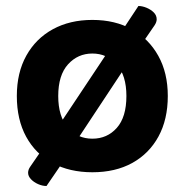

<svg xmlns="http://www.w3.org/2000/svg" viewBox="-20 -560 616 641"><path d="M435.7 -387.6 382.7 -450.1 442.1 -540Q454.7 -540 468.8 -534.3Q483 -528.5 493.1 -518.7Q503.1 -508.9 503.1 -495.5Q503.1 -486.4 496.4 -476ZM208.1 -45.6 135.2 61Q121.6 61 107.3 54.7Q92.9 48.4 83.4 38.3Q73.8 28.2 73.8 16.8Q73.8 6.3 81.3 -4.1L134.2 -81ZM226.2 -76.1 179.7 -145.9 342 -389.8 412.2 -357.4ZM540.2 -239.5Q540.2 -161.3 509 -104.1Q477.8 -47 421.5 -15.9Q365.2 15.1 288.4 15.1Q212.3 15.1 155.4 -15.6Q98.6 -46.3 67.4 -103.4Q36.2 -160.6 36.2 -239.5Q36.2 -317.4 67.9 -374.3Q99.6 -431.3 156.4 -462.4Q213.3 -493.5 288.4 -493.5Q364.2 -493.5 420.5 -462Q476.8 -430.6 508.5 -373.6Q540.2 -316.7 540.2 -239.5ZM288.4 -381.3Q239.8 -381.3 207.1 -345.2Q174.4 -309 174.4 -239.5Q174.4 -171.1 206.5 -134.1Q238.5 -97 288.4 -97Q337.9 -97 369.9 -133Q402 -169 402 -239.5Q402 -308.3 369.6 -344.8Q337.2 -381.3 288.4 -381.3Z"/></svg>

Font: Baloo Bhaina 2
Style: Regular
Weight: 400
Designer: Yesha Goshar, Manish Minz, Shuchita Grover and Ek Type
Foundry: Ek Type
Version: Version 1.700